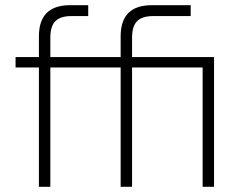

<svg xmlns="http://www.w3.org/2000/svg" viewBox="-20 -720 940 740"><path d="M445 -460H174V0H130V-460H40V-500H130V-580Q130 -700 250 -700H320V-658H255Q213 -658 193.5 -638.5Q174 -619 174 -575V-500H445V-580Q445 -700 565 -700H715V-658H570Q528 -658 508.5 -638.5Q489 -619 489 -575V-500H805V0H761V-460H489V0H445Z"/></svg>

Font: Retni Sans Light
Style: Regular
Weight: 300
Designer: Vitaly Kuzmin
Foundry: ParaType Ltd.
Version: Version 1.00;March 2, 2019;FontCreator 11.5.0.2425 64-bit; t